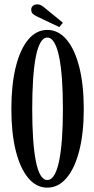

<svg xmlns="http://www.w3.org/2000/svg" viewBox="-20 -848 432 879"><path d="M196.5 11Q146 11 109 -33.5Q72 -78 52 -158.5Q32 -239 32 -349Q32 -459.5 52 -540.8Q72 -622 109 -666.5Q146 -711 196.5 -711Q247.5 -711 285 -666.5Q322.5 -622 343 -540.8Q363.5 -459.5 363.5 -349Q363.5 -239 343 -158.5Q322.5 -78 285 -33.5Q247.5 11 196.5 11ZM196.5 -24Q215 -24 228.5 -46.5Q242 -69 250.8 -111.8Q259.5 -154.5 263.8 -214.5Q268 -274.5 268 -349Q268 -424 263.8 -484.2Q259.5 -544.5 250.8 -587.2Q242 -630 228.5 -653Q215 -676 196.5 -676Q178.5 -676 165.2 -653Q152 -630 143.8 -587.2Q135.5 -544.5 131.5 -484.2Q127.5 -424 127.5 -349Q127.5 -274.5 131.5 -214.5Q135.5 -154.5 143.8 -111.8Q152 -69 165.2 -46.5Q178.5 -24 196.5 -24ZM251.5 -724 150.5 -772Q137 -778.5 130 -785Q123 -791.5 123 -804Q123 -815 130.8 -821.5Q138.5 -828 150.5 -828Q160.5 -828 167.2 -824.2Q174 -820.5 181 -815L268 -744Z"/></svg>

Font: Imbue Thin 10pt Medium
Style: Regular
Weight: 500
Version: Version 1.102